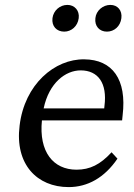

<svg xmlns="http://www.w3.org/2000/svg" viewBox="-20 -754 547 783"><path d="M260 9C337 9 406 -29 459 -107L435 -133C389 -83 347 -62 292 -62C197 -62 138 -135 151 -263H478L480 -283C498 -431 438 -511 324 -512C203 -514 80 -410 60 -242C40 -84 131 9 260 9ZM158 -312C180 -416 247 -467 309 -467C380 -467 418 -415 406 -322L405 -312ZM194 -680C190 -647 211 -625 242 -625C271 -625 297 -647 301 -680C305 -711 284 -734 255 -734C224 -734 198 -711 194 -680ZM369 -680C365 -647 386 -625 416 -625C446 -625 471 -647 475 -680C479 -711 460 -734 430 -734C400 -734 372 -711 369 -680Z"/></svg>

Font: TPK Tissa Web
Style: Italic
Weight: 400
Italic angle: -7°
Designer: Jacques Le Bailly, Suppakit Chalermlarp | Katatrad Co.,Ltd.
Foundry: Jacques Le Bailly, Cadson Demak Co.,Ltd.
Version: Version 5.000;Glyphs 3.1.2 (3151)